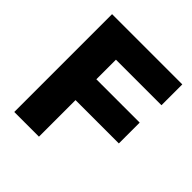

<svg xmlns="http://www.w3.org/2000/svg" viewBox="-191 -846 984 984"><g transform="rotate(45 301.0 -354.5)"><path d="M63 0H242V-265H556V-416H242V-558H572V-709H63Z"/></g></svg>

Font: MV Cash ExtraBold
Style: Regular
Weight: 800
Designer: Rodrigo Fuenzalida
Foundry: fragTYPE
Version: Version 1.100;Glyphs 3.1.2 (3151)